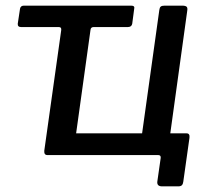

<svg xmlns="http://www.w3.org/2000/svg" viewBox="-20 -550 741 681"><path d="M555 111Q536 111 538 94L550 10Q551 0 541 0H148Q136 0 137 -15L197 -442Q199 -454 189 -454H55Q42 -454 43 -466L51 -519Q53 -530 65 -530H445Q459 -530 456 -519L449 -466Q447 -454 433 -454H312Q302 -454 301 -444L250 -77H484L545 -514Q546 -523 550 -526.5Q554 -530 564 -530H626Q638 -530 642 -526Q646 -522 644 -511L584 -77H642Q654 -77 652 -61L630 95Q629 103 625 107Q621 111 612 111Z"/></svg>

Font: Libre Franklin Medium
Style: Italic
Weight: 500
Italic angle: -8°
Designer: Pablo Impallari, Rodrigo Fuenzalida, Nhung Nguyen
Foundry: Impallari Type
Version: Version 3.000